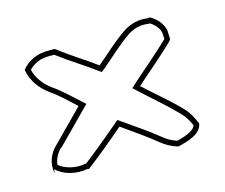

<svg xmlns="http://www.w3.org/2000/svg" viewBox="-63 -546 612 523"><g transform="rotate(-15 243.0 -285.0)"><path d="M30 -414H31C36 -382 57 -356 82 -338C103 -324 124 -303 147 -282C121 -256 87 -221 62 -196C42 -178 30 -149 37 -122L38 -133C58 -113 94 -104 125 -110L130 -109C168 -138 204 -168 240 -199C271 -177 302 -156 333 -131C347 -119 362 -111 381 -105C414 -113 447 -123 452 -151C444 -170 436 -186 421 -201C389 -234 355 -261 323 -291C356 -321 395 -353 428 -385L435 -393L434 -418C431 -434 420 -452 397 -465L391 -464C366 -468 344 -462 324 -450C288 -426 261 -399 231 -374C196 -400 165 -418 124 -449H108C72 -450 45 -434 30 -414ZM47 -411C61 -425 80 -435 108 -434H119C160 -403 189 -387 222 -362L232 -355L241 -362C272 -388 298 -414 332 -437C350 -448 368 -452 389 -449H391H393C409 -439 417 -426 419 -416L420 -398L417 -395C384 -363 346 -332 313 -302L301 -291L313 -280C346 -249 379 -222 410 -190C422 -178 429 -166 436 -150C431 -137 412 -128 382 -121C365 -127 355 -133 343 -143C311 -169 280 -189 249 -211L239 -218L230 -210C196 -181 161 -152 126 -125H125H122C96 -120 66 -128 50 -142C51 -158 60 -174 72 -185H73C98 -210 132 -245 158 -271L169 -282L157 -293C134 -314 112 -335 90 -350C68 -366 52 -388 47 -411Z"/></g></svg>

Font: Snowfall
Style: BlkOl
Weight: 900
Designer: Jasper
Foundry: Cannot Into Space Fonts
Version: Version 0.9